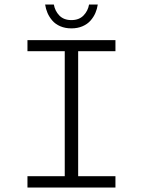

<svg xmlns="http://www.w3.org/2000/svg" viewBox="-20 -840 640 860"><path d="M182.1 -819.8H221.2Q226.1 -791 245.8 -770.5Q265.6 -750 299.8 -750Q334 -750 354 -770.5Q374 -791 378.9 -819.8H418Q415 -799.8 407.2 -781.7Q399.4 -763.7 385.5 -747.8Q371.6 -731.9 349.6 -722.4Q327.6 -712.9 299.8 -712.9Q272 -712.9 250 -722.4Q228 -731.9 214.4 -747.8Q200.7 -763.7 192.9 -781.7Q185.1 -799.8 182.1 -819.8ZM103 0V-50.8H270V-610.8H103V-660.2H497.1V-610.8H330.1V-50.8H497.1V0Z"/></svg>

Font: Office Code Pro Light
Style: Regular
Weight: 300
Designer: Nathan Rutzky & Paul D. Hunt
Foundry: Adobe Systems Incorporated
Version: Version 1.004;PS 001.004;hotconv 1.0.70;makeotf.lib2.5.58329